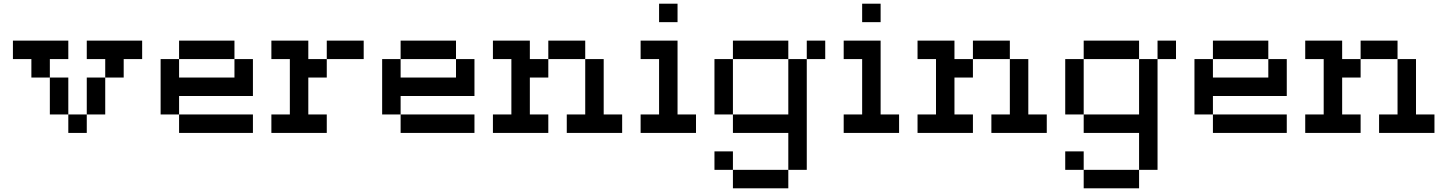

<svg xmlns="http://www.w3.org/2000/svg" viewBox="-20 -720 7840 1040"><path d="M50 -400H150V-300H250V-100H350V0H450V-100H350V-300H250V-400H350V-500H50ZM450 -100H550V-300H450ZM450 -400H550V-300H650V-400H750V-500H450Z M850 -100H950V0H1350V-100H950V-200H1350V-400H1250V-500H950V-400H850ZM950 -300V-400H1250V-300Z M1450 0H1750V-100H1650V-300H1750V-400H1650V-500H1450V-400H1550V-100H1450ZM1750 -400H1950V-500H1750Z M2050 -100H2150V0H2550V-100H2150V-200H2550V-400H2450V-500H2150V-400H2050ZM2150 -300V-400H2450V-300Z M2650 0H2950V-100H2850V-300H2950V-400H2850V-500H2650V-400H2750V-100H2650ZM2950 -400H3150V-100H3050V0H3350V-100H3250V-400H3150V-500H2950Z M3450 0H3750V-100H3650V-500H3450V-400H3550V-100H3450ZM3550 -600H3650V-700H3550Z M3850 100V200H3950V100ZM3850 -100H3950V-400H3850ZM3950 0H4250V200H4350V-400H4250V-500H3950V-400H4250V-100H3950ZM3950 200V300H4250V200ZM4350 -400H4450V-500H4350Z M4550 0H4850V-100H4750V-500H4550V-400H4650V-100H4550ZM4650 -600H4750V-700H4650Z M4950 0H5250V-100H5150V-300H5250V-400H5150V-500H4950V-400H5050V-100H4950ZM5250 -400H5450V-100H5350V0H5650V-100H5550V-400H5450V-500H5250Z M5750 100V200H5850V100ZM5750 -100H5850V-400H5750ZM5850 0H6150V200H6250V-400H6150V-500H5850V-400H6150V-100H5850ZM5850 200V300H6150V200ZM6250 -400H6350V-500H6250Z M6450 -100H6550V0H6950V-100H6550V-200H6950V-400H6850V-500H6550V-400H6450ZM6550 -300V-400H6850V-300Z M7050 0H7350V-100H7250V-300H7350V-400H7250V-500H7050V-400H7150V-100H7050ZM7350 -400H7550V-100H7450V0H7750V-100H7650V-400H7550V-500H7350Z"/></svg>

Font: Connection Serif
Style: Regular
Weight: 400
Version: Version 0.2